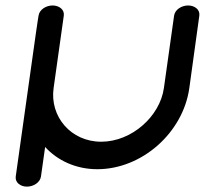

<svg xmlns="http://www.w3.org/2000/svg" viewBox="-20 -621 802 716"><path d="M113.9 -497.5C113.4 -495.7 38.8 36.5 38.7 37C35.6 59.5 56.2 75 80.4 75C104.6 75 129.6 59.7 132.8 37L148.3 -72.9C194.2 -22.6 262.8 10 343 10C508.8 10 662.6 -125.6 686 -292.6C708.7 -454.2 723.3 -562.6 723.3 -562.6C726.5 -585.3 705.7 -600.6 681.5 -600.6C657.4 -600.6 632.4 -585.3 629.2 -562.6L591.2 -292.6C576.4 -186.8 470.8 -92.5 357.4 -92.5C244 -92.5 165 -186.8 179.9 -292.6C195.6 -404.1 217.9 -562.6 217.9 -562.6C221.1 -585.4 200.3 -600.6 176.1 -600.6C152 -600.6 126.9 -585.2 123.8 -562.7C123.5 -561 119.7 -538.5 113.9 -497.5Z"/></svg>

Font: Hi.
Style: Black
Weight: 400
Designer: Mew Too, Robert Jablonski
Foundry: Cannot Into Space Fonts
Version: Version 1.996